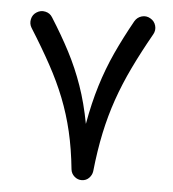

<svg xmlns="http://www.w3.org/2000/svg" viewBox="-50 -677 695 770"><g transform="rotate(5 297.5 -292.5)"><path d="M68.4 -608.4Q84.5 -618.7 103.3 -614.5Q122.1 -610.4 131.8 -594.2Q174.8 -526.4 207.8 -463.1Q240.7 -399.9 264.6 -331.5Q288.6 -263.2 304.2 -180.2Q319.3 -265.6 341.1 -336.2Q362.8 -406.7 392.8 -472.2Q422.9 -537.6 461.9 -607.4Q471.7 -624 490 -629.2Q508.3 -634.3 524.9 -624.5Q541.5 -615.2 546.6 -596.9Q551.8 -578.6 542 -561.5Q499.5 -486.3 467.3 -419.2Q435.1 -352.1 412.1 -286.1Q389.2 -220.2 374 -148.7Q358.9 -77.1 350.1 6.3Q348.1 21.5 336.7 33.4Q325.2 45.4 307.6 45.9Q291 46.4 277.8 34.9Q264.6 23.4 262.7 6.3Q254.4 -75.7 238.3 -144.3Q222.2 -212.9 197.3 -276.1Q172.4 -339.4 136.7 -404.5Q101.1 -469.7 53.7 -544.9Q43.9 -561 48.1 -579.8Q52.2 -598.6 68.4 -608.4Z"/></g></svg>

Font: Mikhak-DS2-FD Medium
Style: Regular
Weight: 500
Designer: Amin Abedi
Version: Version 3.4